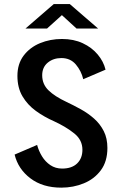

<svg xmlns="http://www.w3.org/2000/svg" viewBox="-20 -894 590 926"><path d="M275.5 11Q186 11 126.8 -33.8Q67.5 -78.5 50.5 -148.5L159 -195Q166.5 -166.5 182.5 -140.2Q198.5 -114 223 -97.5Q247.5 -81 279.5 -81Q326.5 -81 352 -105.8Q377.5 -130.5 377.5 -171.5Q377.5 -219 338.2 -250.5Q299 -282 242 -308.5Q193 -330 152.8 -359.2Q112.5 -388.5 88.2 -429.8Q64 -471 64 -528Q64 -586 94 -625.8Q124 -665.5 173 -685.8Q222 -706 279 -706Q335.5 -706 379.2 -685.5Q423 -665 451.2 -631.2Q479.5 -597.5 489 -558L381.5 -512Q372 -552 345.8 -583Q319.5 -614 276 -614Q237 -614 210.2 -591.8Q183.5 -569.5 183.5 -531Q183.5 -488 213.8 -458.5Q244 -429 299.5 -403Q334.5 -386.5 369.8 -367Q405 -347.5 434 -321.8Q463 -296 480.5 -261.5Q498 -227 498 -180.5Q498 -115.5 466.5 -73Q435 -30.5 384.2 -9.8Q333.5 11 275.5 11ZM103 -756.5 239.5 -874.5H316.5L453 -756.5H349L278.5 -821L207 -756.5Z"/></svg>

Font: Trispace SemiCondensed Medium
Style: Regular
Weight: 500
Width: 4
Designer: Tyler Finck
Foundry: Etcetera Type Company
Version: Version 1.210; ttfautohint (v1.8.3)